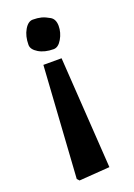

<svg xmlns="http://www.w3.org/2000/svg" viewBox="-147 -598 610 877"><g transform="rotate(-20 158.0 -159.0)"><path d="M230 212.4 81.1 223.1 71.3 212.4 106.4 -329.6H194.8ZM175.3 -380.9Q132.3 -380.9 103 -398.4Q73.7 -416 73.7 -438.5Q73.7 -481 91.1 -510.7Q108.4 -540.5 131.3 -540.5Q154.3 -540.5 172.4 -535.9Q190.4 -531.2 211.7 -518.6Q232.9 -505.9 232.9 -473.1Q232.9 -440.9 215.6 -410.9Q198.2 -380.9 175.3 -380.9Z"/></g></svg>

Font: NoticiaText-Bold
Style: Bold
Weight: 700
Designer: JM Sole
Foundry: JM Sole
Version: Version 1.003